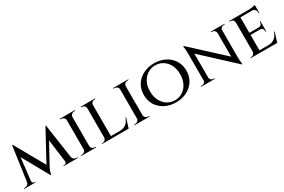

<svg xmlns="http://www.w3.org/2000/svg" viewBox="93 -1641 3973 2682"><g transform="rotate(-30 2080.0 -300.0)"><path d="M700 -614 709 -536 463 -86Q463 -86 455 -69.5Q447 -53 439 -29.5Q431 -6 428 16H418L396 -54ZM105 -66V0H3V-10Q3 -10 10 -10Q17 -10 17 -10Q43 -10 62 -24.5Q81 -39 84 -66ZM139 -51Q138 -38 146 -24Q154 -10 175 -9H189V0H131L133 -51ZM162 -614H172L196 -542L134 0H76ZM172 -614 452 -117 418 16 151 -464ZM709 -614 799 0H697L637 -457L700 -614ZM769 -66H789Q793 -39 812.5 -24.5Q832 -10 857 -10Q857 -10 864 -10Q871 -10 871 -10V0H769ZM690 -51H697L699 0H640V-9H655Q677 -10 684.5 -24Q692 -38 690 -51Z M1089 -600V0H999V-600ZM1002 -64V0H921V-10Q921 -10 927.5 -10Q934 -10 935 -10Q961 -10 979.5 -26Q998 -42 999 -64ZM1086 -64H1089Q1090 -42 1108.5 -26Q1127 -10 1154 -10Q1154 -10 1160 -10Q1166 -10 1166 -10L1167 0H1086ZM1086 -536V-600H1167L1166 -590Q1166 -590 1160 -590Q1154 -590 1154 -590Q1127 -590 1108.5 -574.5Q1090 -559 1089 -536ZM1002 -536H999Q998 -559 979.5 -574.5Q961 -590 934 -590Q934 -590 927.5 -590Q921 -590 921 -590V-600H1002Z M1421 -600V0H1330V-600ZM1678 -34 1685 0H1419V-34ZM1737 -157 1688 0H1529L1562 -34Q1609 -34 1640.5 -49.5Q1672 -65 1693 -93Q1714 -121 1727 -157ZM1332 -64 1343 0H1260V-10Q1260 -10 1266.5 -10Q1273 -10 1274 -10Q1298 -10 1313.5 -26Q1329 -42 1330 -64ZM1418 -536V-600H1491V-590Q1490 -590 1484.5 -590Q1479 -590 1479 -590Q1455 -590 1438 -574.5Q1421 -559 1421 -536ZM1332 -536H1330Q1329 -559 1312.5 -574.5Q1296 -590 1272 -590Q1272 -590 1266 -590Q1260 -590 1260 -590V-600H1332Z M1949 -600V0H1859V-600ZM1862 -64V0H1781V-10Q1781 -10 1787.5 -10Q1794 -10 1795 -10Q1821 -10 1839.5 -26Q1858 -42 1859 -64ZM1946 -64H1949Q1950 -42 1968.5 -26Q1987 -10 2014 -10Q2014 -10 2020 -10Q2026 -10 2026 -10L2027 0H1946ZM1946 -536V-600H2027L2026 -590Q2026 -590 2020 -590Q2014 -590 2014 -590Q1987 -590 1968.5 -574.5Q1950 -559 1949 -536ZM1862 -536H1859Q1858 -559 1839.5 -574.5Q1821 -590 1794 -590Q1794 -590 1787.5 -590Q1781 -590 1781 -590V-600H1862Z M2448 -614Q2522 -614 2584.5 -591.5Q2647 -569 2693.5 -527.5Q2740 -486 2766 -428.5Q2792 -371 2792 -300Q2792 -229 2766 -171.5Q2740 -114 2693.5 -72.5Q2647 -31 2584.5 -8.5Q2522 14 2448 14Q2375 14 2313 -8.5Q2251 -31 2204 -72.5Q2157 -114 2131.5 -171.5Q2106 -229 2106 -300Q2106 -371 2131.5 -428.5Q2157 -486 2204 -527.5Q2251 -569 2313 -591.5Q2375 -614 2448 -614ZM2448 -19Q2518 -19 2573 -54.5Q2628 -90 2659.5 -153Q2691 -216 2691 -300Q2691 -385 2659.5 -447.5Q2628 -510 2573 -545.5Q2518 -581 2448 -581Q2380 -581 2325 -545.5Q2270 -510 2238 -447.5Q2206 -385 2206 -300Q2206 -216 2238 -153Q2270 -90 2325 -54.5Q2380 -19 2448 -19Z M2931 -615 3496 -95 3506 14 2942 -508ZM2934 -62V0H2859V-10Q2859 -10 2867.5 -10Q2876 -10 2876 -10Q2899 -10 2915 -25Q2931 -40 2931 -62ZM3007 -62Q3007 -40 3023.5 -25Q3040 -10 3062 -10Q3062 -10 3070.5 -10Q3079 -10 3079 -10V0H3004V-62ZM2931 -615 3006 -527 3007 0H2931V-493Q2931 -544 2926.5 -579.5Q2922 -615 2922 -615ZM3506 -600V-111Q3506 -78 3508 -49.5Q3510 -21 3512.5 -3.5Q3515 14 3515 14H3506L3431 -75V-600ZM3503 -538V-600H3578V-590Q3578 -590 3569.5 -590Q3561 -590 3561 -590Q3539 -590 3522.5 -575Q3506 -560 3506 -538ZM3431 -538Q3430 -560 3414 -575Q3398 -590 3375 -590Q3375 -590 3366.5 -590Q3358 -590 3358 -590V-600H3433V-538Z M3817 -600V0H3726V-600ZM4074 -34 4081 0H3815V-34ZM4032 -316V-282H3815V-316ZM4077 -600V-566H3815V-600ZM4133 -157 4084 0H3925L3958 -34Q4005 -34 4036.5 -49.5Q4068 -65 4089 -93Q4110 -121 4123 -157ZM4032 -284V-217H4021V-228Q4021 -251 4007.5 -266.5Q3994 -282 3968 -282V-284ZM4032 -381V-314H3968V-316Q3994 -316 4007.5 -332Q4021 -348 4021 -370V-381ZM4077 -569V-487H4067V-500Q4067 -529 4050 -547.5Q4033 -566 4003 -566V-569ZM4077 -616V-590L3966 -600Q3997 -600 4031 -605.5Q4065 -611 4077 -616ZM3728 -64 3739 0H3656V-10Q3656 -10 3662.5 -10Q3669 -10 3670 -10Q3694 -10 3709.5 -26Q3725 -42 3726 -64ZM3728 -537H3726Q3725 -560 3709.5 -575Q3694 -590 3670 -590Q3669 -590 3662.5 -590Q3656 -590 3656 -590V-600H3739Z"/></g></svg>

Font: Cinzel Eorzea
Style: Regular
Weight: 500
Designer: Natanael Gama
Version: Version 2.000